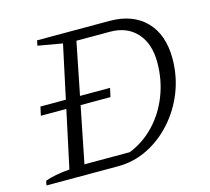

<svg xmlns="http://www.w3.org/2000/svg" viewBox="-95 -759 952 871"><g transform="rotate(-15 380.5 -323.5)"><path d="M489 -647Q598 -647 659.5 -584Q721 -521 721 -409Q721 -326 692 -252.5Q663 -179 612 -122Q561 -65 495.5 -32.5Q430 0 356 0H20L24 -21Q66 -37 139 -43L259 -603L144 -623L149 -647ZM424 -48Q492 -75 543 -129Q594 -183 622 -255.5Q650 -328 650 -410Q650 -498 604 -548.5Q558 -599 479 -599H321L211 -48ZM86 -353H413L404 -312H77Z"/></g></svg>

Font: Piazzolla SC Light
Style: Italic
Weight: 300
Italic angle: -11.3°
Designer: Juan Pablo del Peral
Foundry: Huerta Tipografica
Version: Version 1.330